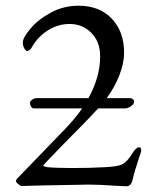

<svg xmlns="http://www.w3.org/2000/svg" viewBox="-20 -650 525 673"><path d="M475 -122Q475 -117 467 -96Q450 -44 445 -21Q440 3 423 3L383 1Q327 -3 288 -3Q299 -3 128 0L56 2Q52 2 44 -4.5Q36 -11 36 -15Q36 -20 39.5 -23.5Q43 -27 44 -28L215 -205Q244 -236 268 -270H99Q93 -270 89 -276Q85 -282 85 -288Q85 -295 92.5 -300.5Q100 -306 109 -306H290Q331 -380 331 -452Q331 -504 300 -535Q269 -566 224 -566Q184 -566 148.5 -544Q113 -522 92 -485Q89 -479 84 -475Q79 -471 75 -471Q71 -471 65.5 -480Q60 -489 60 -501Q60 -518 87 -550Q114 -582 158.5 -606Q203 -630 255 -630Q329 -630 372 -584.5Q415 -539 415 -465Q415 -429 398.5 -386.5Q382 -344 354 -306H436Q441 -306 445.5 -302.5Q450 -299 450 -295Q450 -285 439 -277.5Q428 -270 418 -270H324Q281 -223 197 -139Q132 -72 132 -71Q132 -68 136 -66.5Q140 -65 146 -64Q179 -61 234 -61Q294 -61 348 -64Q392 -66 408.5 -74Q425 -82 443 -111Q457 -134 468 -134Q475 -134 475 -122Z"/></svg>

Font: EB Garamond
Style: Regular
Weight: 400
Designer: Georg Duffner and Octavio Pardo
Foundry: Georg Duffner
Version: Version 1.000; ttfautohint (v1.6)